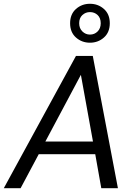

<svg xmlns="http://www.w3.org/2000/svg" viewBox="-34 -996 718 1016"><path d="M-14 0 368 -700H457L590 0H502L470 -180H171L75 0ZM394 -600 206 -247H458ZM442 -770Q399 -770 368 -797.5Q337 -825 337 -873Q337 -921 368 -948.5Q399 -976 442 -976Q485 -976 516 -948.5Q547 -921 547 -873Q547 -825 516 -797.5Q485 -770 442 -770ZM442 -813Q466 -813 482.5 -829.5Q499 -846 499 -873Q499 -901 482.5 -916.5Q466 -932 442 -932Q419 -932 402 -916.5Q385 -901 385 -873Q385 -846 402 -829.5Q419 -813 442 -813Z"/></svg>

Font: DM Sans Italic
Style: Regular
Weight: 400
Italic angle: -10°
Designer: Colophon Foundry, Jonny Pinhorn
Foundry: Colophon Foundry
Version: Version 4.004; ttfautohint (v1.8.4.7-5d5b)